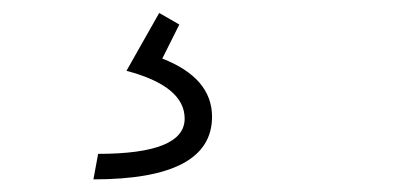

<svg xmlns="http://www.w3.org/2000/svg" viewBox="-20 -44 626 298"><path d="M125 234.4 132.3 194.8Q266.6 194.8 266.6 140.1Q266.6 89.8 176.3 65.9L227.1 -23.9L258.3 -5.9L231.9 46.9Q309.1 77.1 309.1 137.2Q309.1 234.4 125 234.4Z"/></svg>

Font: Cascadia Mono ExtraLight
Style: Italic
Weight: 200
Italic angle: -10°
Monospace: yes
Designer: Aaron Bell
Foundry: Saja Typeworks
Version: Version 2404.023; ttfautohint (v1.8.4)